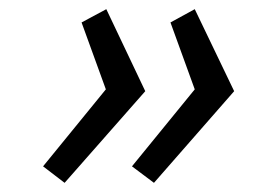

<svg xmlns="http://www.w3.org/2000/svg" viewBox="-20 -487 600 419"><path d="M316 -88 268 -124 405 -292 352 -438 405 -467 491 -288ZM121 -88 74 -124 211 -292 158 -438 212 -467 297 -288Z"/></svg>

Font: Ubuntu Sans Mono
Style: Italic
Weight: 400
Italic angle: -13.5°
Monospace: yes
Designer: Dalton Maag Ltd
Foundry: Dalton Maag Ltd
Version: Version 1.006